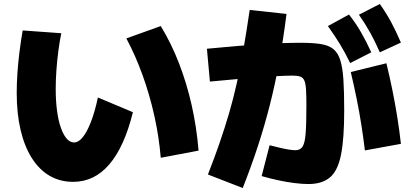

<svg xmlns="http://www.w3.org/2000/svg" viewBox="-20 -865 2040 965"><path d="M348 49Q282 49 229.5 18.5Q177 -12 140 -70.5Q103 -129 83.5 -211.5Q64 -294 64 -398Q64 -444 67.5 -497Q71 -550 78 -605Q85 -660 94 -712L288 -698Q280 -659 273.5 -610.5Q267 -562 263.5 -512Q260 -462 260 -418Q260 -359 266.5 -309.5Q273 -260 285.5 -224Q298 -188 315 -168.5Q332 -149 352 -149Q375 -149 396.5 -176Q418 -203 437.5 -253.5Q457 -304 472 -375L648 -301Q605 -127 529.5 -39Q454 49 348 49ZM788 -72Q779 -179 755.5 -284Q732 -389 696.5 -487.5Q661 -586 615 -672L788 -734Q841 -647 879.5 -547.5Q918 -448 943 -338Q968 -228 978 -108Z M1740 -548Q1715 -600 1688 -644Q1661 -688 1628 -734L1734 -792Q1768 -749 1794.5 -703Q1821 -657 1846 -602ZM1889 -602Q1866 -655 1841 -700Q1816 -745 1784 -791L1889 -845Q1921 -800 1946 -753.5Q1971 -707 1995 -651ZM1025 12Q1058 -72 1084 -147.5Q1110 -223 1131.5 -296.5Q1153 -370 1170.5 -448.5Q1188 -527 1203.5 -617Q1219 -707 1235 -815L1420 -795Q1404 -668 1383.5 -555.5Q1363 -443 1336.5 -338.5Q1310 -234 1276.5 -131.5Q1243 -29 1200 80ZM1814 -109Q1807 -168 1796.5 -235.5Q1786 -303 1772 -371.5Q1758 -440 1743 -503L1922 -547Q1938 -482 1952 -413Q1966 -344 1977 -275Q1988 -206 1995 -142ZM1530 60Q1500 60 1459.5 55Q1419 50 1376 40.5Q1333 31 1295 20L1335 -135Q1363 -128 1388 -122Q1413 -116 1433 -113Q1453 -110 1465 -110Q1488 -110 1500 -127Q1512 -144 1516 -192.5Q1520 -241 1520 -335Q1520 -386 1518 -416.5Q1516 -447 1509 -461.5Q1502 -476 1488 -480.5Q1474 -485 1450 -485Q1419 -485 1356 -481.5Q1293 -478 1210 -471Q1127 -464 1035 -455L1020 -620Q1184 -636 1296.5 -643Q1409 -650 1490 -650Q1550 -650 1590 -644Q1630 -638 1654 -619.5Q1678 -601 1690 -563.5Q1702 -526 1706 -464.5Q1710 -403 1710 -310Q1710 -168 1694 -87.5Q1678 -7 1638.5 26.5Q1599 60 1530 60Z"/></svg>

Font: M PLUS 2 Black
Style: Regular
Weight: 900
Designer: Coji Morishita
Foundry: UNDERFOREST DESIGN
Version: Version 1.001